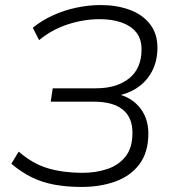

<svg xmlns="http://www.w3.org/2000/svg" viewBox="-20 -733 682 761"><path d="M303 8Q245 8 196 -1Q147 -10 105.5 -30.5Q64 -51 25 -84L54 -132Q111 -83 171.5 -65.5Q232 -48 307 -48Q360 -48 405 -63Q450 -78 477.5 -112.5Q505 -147 505 -207Q505 -268 466 -299Q427 -330 352 -330H181L189 -383H360Q443 -383 492 -422.5Q541 -462 541 -537Q541 -580 519 -606Q497 -632 460 -644.5Q423 -657 376 -657Q312 -657 249 -636.5Q186 -616 135 -574L110 -623Q147 -653 191.5 -673Q236 -693 284.5 -703Q333 -713 379 -713Q442 -713 493 -694.5Q544 -676 574 -638Q604 -600 604 -544Q604 -490 581.5 -448.5Q559 -407 519 -382Q479 -357 424 -350V-364Q490 -356 529 -312.5Q568 -269 568 -204Q568 -129 532.5 -82Q497 -35 437 -13.5Q377 8 303 8Z"/></svg>

Font: Nunito Sans 12pt Light
Style: Italic
Weight: 300
Italic angle: -9°
Designer: Vernon Adams
Foundry: Vernon Adams
Version: Version 3.101;gftools[0.9.27]